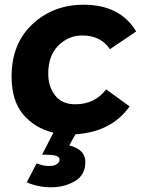

<svg xmlns="http://www.w3.org/2000/svg" viewBox="-20 -563 622 812"><path d="M196 229Q141 229 93 208L135 128Q162 139 187 139Q211 139 221.5 130.5Q232 122 232 113Q232 100 216 95.5Q200 91 158 91L206 -2Q127 -21 78 -79Q29 -137 29 -240Q29 -378 117 -460.5Q205 -543 334 -543Q488 -543 556 -430L445 -355Q406 -413 328 -413Q270 -413 227 -370.5Q184 -328 184 -251Q184 -197 213 -159.5Q242 -122 298 -122Q381 -122 429 -185L528 -113Q452 -5 299 5L273 52Q341 69 341 122Q341 177 297 203Q253 229 196 229Z"/></svg>

Font: Argentum Sans SemiBold
Style: Italic
Weight: 600
Italic angle: -11°
Designer: Julieta Ulanovsky (font), Cristiano Sobral (main changes and remaster)
Foundry: Julieta Ulanovsky (font), Cristiano Sobral (main changes and remaster)
Version: Version 2.007;June 15, 2022;FontCreator 14.0.0.2814 64-bit; 